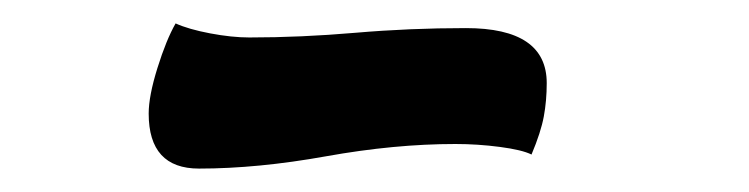

<svg xmlns="http://www.w3.org/2000/svg" viewBox="-20 -847 640 164"><path d="M150 -703Q107 -703 107 -750Q107 -765 114.5 -789Q122 -813 130 -827Q141 -822 159.5 -818.5Q178 -815 193 -815Q237 -815 283.5 -819Q330 -823 378 -823Q447 -823 447 -776Q447 -761 444.5 -747.5Q442 -734 434 -715Q426 -719 407 -721.5Q388 -724 369 -724Q317 -724 258.5 -713.5Q200 -703 150 -703Z"/></svg>

Font: Lemonada
Style: Regular
Weight: 400
Designer: Mohamed Gaber (Arabic), Eduardo Tunni (Latin)
Foundry: Kief Type Foundry
Version: Version 4.005